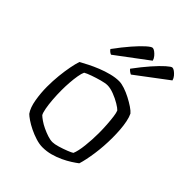

<svg xmlns="http://www.w3.org/2000/svg" viewBox="-210 -842 950 950"><g transform="rotate(45 265.0 -367.0)"><path d="M257 0Q235 0 209.5 -8Q184 -16 160.5 -27.5Q137 -39 119.5 -51Q102 -63 94 -71Q76 -96 68.5 -140.5Q61 -185 61 -228Q61 -269 65 -307Q69 -345 75 -376Q81 -407 88 -428Q104 -437 128.5 -449.5Q153 -462 181.5 -473.5Q210 -485 239.5 -492.5Q269 -500 294 -500Q311 -500 333.5 -492.5Q356 -485 379 -473Q402 -461 420.5 -448.5Q439 -436 447 -426Q455 -410 460 -385.5Q465 -361 467 -333.5Q469 -306 469 -279Q469 -219 461 -163.5Q453 -108 442 -73Q429 -63 409.5 -50.5Q390 -38 365.5 -26.5Q341 -15 313.5 -7.5Q286 0 257 0ZM274 -53Q288 -53 311.5 -60Q335 -67 356.5 -75.5Q378 -84 385 -89Q395 -112 400 -157Q405 -202 405 -246Q405 -277 403 -306Q401 -335 398 -357.5Q395 -380 390 -391Q383 -399 361.5 -412Q340 -425 314 -435Q288 -445 268 -445Q253 -445 227.5 -438Q202 -431 178 -422.5Q154 -414 142 -407Q136 -395 132 -371.5Q128 -348 126 -321Q124 -294 124 -268Q124 -234 126.5 -202Q129 -170 133.5 -146Q138 -122 144 -112Q151 -105 166 -94.5Q181 -84 200 -75Q219 -66 238.5 -59.5Q258 -53 274 -53ZM312 -564Q305 -567 298 -572.5Q291 -578 289 -582Q323 -628 353 -662Q383 -696 404.5 -715Q426 -734 433 -734Q440 -734 449 -727.5Q458 -721 466.5 -711Q475 -701 478 -689ZM173 -564Q165 -567 159 -572.5Q153 -578 151 -582Q185 -628 214.5 -662Q244 -696 265.5 -715Q287 -734 295 -734Q302 -734 311 -727.5Q320 -721 328.5 -711Q337 -701 340 -689Z"/></g></svg>

Font: Texturina 12pt Thin
Style: Regular
Weight: 250
Designer: Guillermo Torres Carreño
Foundry: Omnibus-Type
Version: Version 1.002